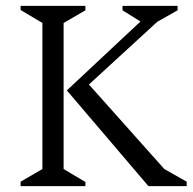

<svg xmlns="http://www.w3.org/2000/svg" viewBox="-20 -632 654 652"><path d="M50 0V-15L124 -58V-554L50 -598V-612H270V-597L196 -554V-58L270 -14V0ZM207 -325 457 -559 396 -597V-612H583V-597L514 -558L282 -345L538 -58L614 -15V0H484Z"/></svg>

Font: Ancizar Serif Light
Style: Regular
Weight: 300
Designer: Cesar Puertas, Viviana Monsalve, Julian Moncada, Julian Prieto, Jose Castro, Felipe Aragon, Mariel Hernandez, Sara Alarc
Version: Version 8.100